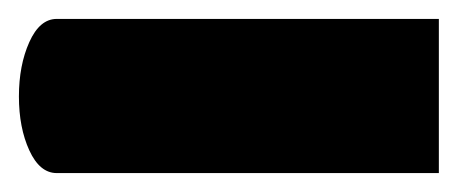

<svg xmlns="http://www.w3.org/2000/svg" viewBox="-60 -183 484 203"><path d="M0 0Q-18 0 -29 -24Q-40 -48 -40 -81Q-40 -114 -29 -138.5Q-18 -163 0 -163H404V0Z"/></svg>

Font: Noto Sans Syriac Eastern ExtraBold
Style: Regular
Weight: 800
Designer: Patrick Giasson and the Monotype Design Team
Foundry: Monotype Imaging Inc.
Version: Version 3.001